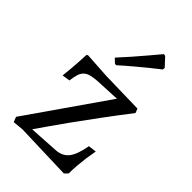

<svg xmlns="http://www.w3.org/2000/svg" viewBox="-216 -800 892 892"><g transform="rotate(45 230.0 -354.5)"><path d="M36 -23 308 -414 183 -408Q159 -406 142.5 -401.5Q126 -397 115.5 -386.5Q105 -376 100 -359.5Q95 -343 92 -318L53 -312Q55 -335 58 -360Q60 -381 61.5 -407Q63 -433 64 -457L70 -462L198 -454L408 -449L416 -428Q363 -359 315.5 -295Q268 -231 230.5 -178.5Q193 -126 167 -88.5Q141 -51 130 -35L278 -44Q318 -47 339.5 -75Q361 -103 372 -166L412 -171Q407 -144 403 -117Q400 -94 397.5 -65.5Q395 -37 395 -10L379 6L98 -3L46 2ZM363 -661Q337 -641 310 -619Q286 -599 256.5 -574.5Q227 -550 195 -521L186 -523L166 -542Q193 -571 219.5 -601.5Q246 -632 268 -658Q293 -687 316 -715L326 -713L364 -672Z"/></g></svg>

Font: Alegreya
Style: Regular
Weight: 400
Designer: Juan Pablo del Peral
Foundry: Juan Pablo del Peral
Version: Version 1.003